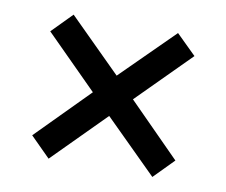

<svg xmlns="http://www.w3.org/2000/svg" viewBox="-57 -643 685 581"><g transform="rotate(10 285.5 -353.0)"><path d="M223.1 -353 64 -512.2 125 -574.2 285.2 -415 445.8 -574.2 506.8 -514.2 346.2 -353 504.9 -192.9 444.8 -131.8 284.2 -291 126 -131.8 64.9 -192.9Z"/></g></svg>

Font: OpenSans-Semibold
Style: Regular
Weight: 600
Foundry: Ascender Corporation
Version: Version 1.10